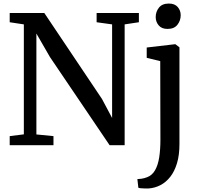

<svg xmlns="http://www.w3.org/2000/svg" viewBox="-20 -816 1128 1079"><path d="M34.5 0V-51L114 -61V-679Q101 -681 87.5 -683Q74 -685 61 -687Q48 -689 34.5 -691V-743H229L553 -260L610 -153V-679L523 -691V-743H760.5V-691L680.5 -679V0H596L261 -495L184.5 -627.5V-60.5L280.5 -51V0ZM816 243Q808.5 243.5 796 243.2Q783.5 243 772.2 242Q761 241 757.5 239L752 190.5Q759.5 190.5 774.5 188.5Q789.5 186.5 806.5 180Q835 169.5 851.5 140.5Q868 111.5 874.8 67.8Q881.5 24 881.5 -31L880.5 -472.5L804.5 -491V-549L963.5 -567.5H965.5L988.5 -550V-7Q988.5 55 974.8 101Q961 147 936.8 177.8Q912.5 208.5 881.5 224.5Q850.5 240.5 816 243ZM921 -653.5Q888.5 -653.5 871.8 -673.5Q855 -693.5 855 -720Q855 -750 873.2 -773Q891.5 -796 928.5 -796H929.5Q962 -796 978.8 -776.5Q995.5 -757 995.5 -730.5Q995.5 -700.5 977.2 -677Q959 -653.5 922 -653.5Z"/></svg>

Font: Merriweather Medium
Style: Regular
Weight: 500
Version: Version 2.100